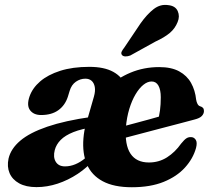

<svg xmlns="http://www.w3.org/2000/svg" viewBox="-20 -754 873 787"><path d="M322 -187Q327 -247.5 352 -300.2Q377 -353 418.8 -393.2Q460.5 -433.5 515 -456.2Q569.5 -479 632.5 -479Q682.5 -479 714.5 -461.5Q746.5 -444 763.2 -414Q780 -384 784 -345.5Q785.5 -336 789.5 -328.2Q793.5 -320.5 800 -318.5Q807.5 -316.5 811.8 -312Q816 -307.5 816 -299Q816 -288 807.5 -278.8Q799 -269.5 777 -264Q753 -257.5 717.5 -248.2Q682 -239 641 -228.2Q600 -217.5 559.8 -206.8Q519.5 -196 486.5 -187.5Q453.5 -179 433.8 -173.8Q414 -168.5 414 -168.5L409 -216Q409 -216 426 -220.5Q443 -225 470.5 -232.2Q498 -239.5 529.8 -248Q561.5 -256.5 592 -264.8Q622.5 -273 644 -279.5L627 -259.5Q632.5 -277.5 635.8 -301.5Q639 -325.5 639 -355.5Q639 -385.5 629.5 -402.8Q620 -420 601.5 -420Q584.5 -420 567.5 -406.2Q550.5 -392.5 535.5 -367.2Q520.5 -342 510 -307.5Q499.5 -273 496 -232Q491 -160 515 -124Q539 -88 590.5 -88Q631.5 -88 664.8 -109.2Q698 -130.5 722.5 -165.5Q735.5 -181.5 744 -187Q752.5 -192.5 763 -192Q775 -192 782.2 -181.2Q789.5 -170.5 783.5 -147.5Q771.5 -104 738.2 -67.2Q705 -30.5 650.8 -8.5Q596.5 13.5 520.5 13.5Q447 13.5 401.2 -11Q355.5 -35.5 336.2 -80.5Q317 -125.5 322 -187ZM101 -358.5Q113 -393 144.5 -420.2Q176 -447.5 227 -463.8Q278 -480 346 -480Q407 -480 444.2 -459.5Q481.5 -439 495.5 -401.5Q509.5 -364 500 -312L341 -274.5L365 -358Q371.5 -381 368.5 -397.5Q365.5 -414 355.5 -422.8Q345.5 -431.5 330 -431.5Q309 -431.5 291 -419Q273 -406.5 265.5 -381.5L258 -357Q246.5 -322 219 -302.2Q191.5 -282.5 148.5 -282.5Q118 -282.5 103.2 -302.2Q88.5 -322 101 -358.5ZM15 -104Q24.5 -144.5 63 -177.2Q101.5 -210 174 -234.8Q246.5 -259.5 355.5 -275L368.5 -234Q314.5 -226 280.8 -212.5Q247 -199 228.8 -180.5Q210.5 -162 204.5 -139Q197 -110 208.5 -91Q220 -72 246.5 -72Q268 -72 289 -80.8Q310 -89.5 329 -105.5Q348 -121.5 364 -142.5L368.5 -103.5Q338 -67.5 298.8 -41.5Q259.5 -15.5 216.2 -1.2Q173 13 129.5 13Q86.5 13 58.5 -2.5Q30.5 -18 19.2 -44.5Q8 -71 15 -104ZM556 -658Q582.5 -695.5 610 -716.8Q637.5 -738 669.5 -733Q699 -730 708.5 -708.5Q718 -687 708 -663.5Q697.5 -637 675.8 -618.8Q654 -600.5 617 -583.5L514 -526.5Q503.5 -522.5 494 -522.8Q484.5 -523 480 -528.5Q475 -535 479 -543Q483 -551 489.5 -559Z"/></svg>

Font: Fraunces
Style: Bold Italic
Weight: 700
Italic angle: -16°
Version: Version 1.000;[b76b70a41]